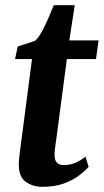

<svg xmlns="http://www.w3.org/2000/svg" viewBox="-20 -711 400 741"><path d="M198.5 -183.5Q196 -167.5 194.5 -155.2Q193 -143 191.8 -132.8Q190.5 -122.5 190.5 -112Q190.5 -93.5 199.2 -83.8Q208 -74 225 -74Q251.5 -74 272.2 -83.2Q293 -92.5 310 -106.5L322 -67Q309 -52 285.5 -34Q262 -16 226.8 -3Q191.5 10 143.5 10Q106.5 10 79.5 -9.2Q52.5 -28.5 52.5 -76.5Q52.5 -80 52.8 -85.8Q53 -91.5 54.2 -102.2Q55.5 -113 57.5 -130.8Q59.5 -148.5 63.5 -176.5L103.5 -483H38L48.5 -531.5L115.5 -553.5Q128.5 -565 141.5 -589Q154.5 -613 166.5 -640.5Q178.5 -668 187.5 -691H268.5L247.5 -555H360.5L350.5 -483H238Z"/></svg>

Font: Merriweather
Style: Bold Italic
Weight: 700
Italic angle: -7.8°
Version: Version 2.101